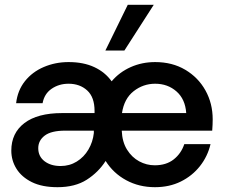

<svg xmlns="http://www.w3.org/2000/svg" viewBox="-20 -766 940 798"><path d="M219 12Q155 12 112.5 -9Q70 -30 48.5 -64.5Q27 -99 27 -140Q27 -213 81.5 -254.5Q136 -296 238 -296H373V-305Q373 -362 342.5 -390Q312 -418 265 -418Q225 -418 194.5 -397Q164 -376 157 -337H47Q53 -390 83.5 -428.5Q114 -467 162 -487.5Q210 -508 265 -508Q327 -508 372 -487Q417 -466 444 -428Q476 -466 523 -487Q570 -508 625 -508Q696 -508 750 -476Q804 -444 834 -390Q864 -336 864 -270Q864 -248 862 -223H486Q488 -176 508 -144Q528 -112 558.5 -95.5Q589 -79 623 -79Q671 -79 702 -103.5Q733 -128 746 -167H855Q843 -116 811 -75.5Q779 -35 731.5 -11.5Q684 12 624 12Q558 12 504.5 -17Q451 -46 419 -97Q389 -50 340.5 -19Q292 12 219 12ZM487 -296H754Q750 -354 713.5 -386Q677 -418 625 -418Q575 -418 535.5 -387Q496 -356 487 -296ZM232 -76Q269 -76 299 -94.5Q329 -113 347.5 -144.5Q366 -176 370 -213V-223H251Q193 -223 166 -202.5Q139 -182 139 -150Q139 -116 165 -96Q191 -76 232 -76ZM418 -556 511 -746H619L497 -556Z"/></svg>

Font: HostGroteskMedium
Style: Regular
Weight: 500
Designer: Doukan Karapınar based on Poppins by Indian Type Foundry, Jonny Pinhorn
Foundry: Element Type
Version: Version 1.001; ttfautohint (v1.8.4.7-5d5b)